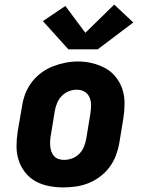

<svg xmlns="http://www.w3.org/2000/svg" viewBox="-20 -809 640 837"><path d="M256 8Q224 8 193 2Q162 -4 135.5 -18.5Q109 -33 90 -57Q71 -81 61.5 -110Q52 -139 52 -171Q52 -203 57 -235L76 -345Q80 -373 90 -399.5Q100 -426 117.5 -449.5Q135 -473 159 -491Q183 -509 210 -519.5Q237 -530 264.5 -535.5Q292 -541 320 -541Q352 -541 382.5 -533.5Q413 -526 439.5 -511.5Q466 -497 485 -473Q504 -449 513.5 -420Q523 -391 523 -359Q523 -327 518 -295L500 -185Q495 -157 485 -130.5Q475 -104 457.5 -80.5Q440 -57 416 -39Q392 -21 365.5 -10.5Q339 0 311 4Q283 8 256 8ZM259 -112Q277 -112 294.5 -118.5Q312 -125 325.5 -138.5Q339 -152 346 -169.5Q353 -187 356 -204L374 -314Q377 -333 377 -351Q377 -369 370 -385Q363 -401 348 -409.5Q333 -418 314 -418Q297 -418 279.5 -411Q262 -404 249 -390.5Q236 -377 229 -360Q222 -343 219 -326L201 -216Q199 -204 198.5 -191.5Q198 -179 199.5 -167.5Q201 -156 205 -145.5Q209 -135 217 -127Q225 -119 236 -115.5Q247 -112 259 -112ZM406 -594H278L167 -717L265 -783L352 -666L478 -789L561 -711Z"/></svg>

Font: Iosevka Curly Slab HvEx
Style: Italic
Weight: 900
Width: 7
Italic angle: -9°
Monospace: yes
Designer: Belleve Invis
Foundry: Belleve Invis
Version: Version 11.1.0; ttfautohint (v1.8.3)